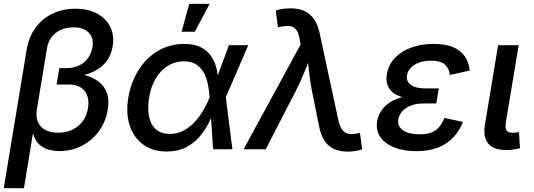

<svg xmlns="http://www.w3.org/2000/svg" viewBox="-26 -783 2802 1007"><path d="M-6.3 204.1 113.8 -522.5Q124.5 -587.9 159.4 -636.2Q194.3 -684.6 248.3 -710.9Q302.2 -737.3 370.1 -737.3Q435.1 -737.3 482.2 -712.4Q529.3 -687.5 551.8 -643.3Q574.2 -599.1 564.9 -541Q555.7 -484.9 523.2 -450Q490.7 -415 439.2 -397.2Q387.7 -379.4 322.3 -374.5L327.1 -403.8Q376.5 -400.9 418.9 -389.2Q461.4 -377.4 491.2 -355Q521 -332.5 534.4 -296.6Q547.9 -260.7 539.1 -208.5Q528.8 -145 493.4 -95.9Q458 -46.9 404.3 -18.8Q350.6 9.3 285.6 9.3Q242.7 9.3 210.7 -4.9Q178.7 -19 161.1 -48.8Q143.6 -78.6 142.1 -126H153.8L99.6 204.1ZM278.3 -86.9Q319.8 -86.9 352.8 -102.3Q385.7 -117.7 407.2 -146.2Q428.7 -174.8 435.1 -213.4Q444.8 -272 417.7 -305.9Q390.6 -339.8 334.5 -339.8H271L285.2 -425.8H322.3Q357.9 -425.8 386.7 -438.7Q415.5 -451.7 434.1 -476.1Q452.6 -500.5 458.5 -534.2Q467.3 -583 439.9 -611.3Q412.6 -639.6 359.4 -639.6Q322.3 -639.6 292.7 -626.2Q263.2 -612.8 244.6 -588.4Q226.1 -564 220.7 -530.8L167 -207Q161.6 -173.3 171.9 -146Q182.1 -118.7 209 -102.8Q235.8 -86.9 278.3 -86.9Z M848.1 11.7Q775.4 11.7 725.6 -24.4Q675.8 -60.5 654.5 -124.3Q633.3 -188 647 -271Q661.6 -355.5 702.6 -418.7Q743.7 -481.9 804.7 -517.3Q865.7 -552.7 939 -552.7Q996.1 -552.7 1031.5 -533Q1066.9 -513.2 1085.9 -481.4Q1105 -449.7 1111.8 -414.6Q1118.7 -379.4 1119.1 -348.1H1155.8L1158.2 -274.4L1192.9 0H1091.8L1073.2 -274.4Q1071.3 -301.8 1065.7 -334Q1060.1 -366.2 1046.4 -395Q1032.7 -423.8 1006.6 -442.6Q980.5 -461.4 938.5 -461.4Q892.6 -461.4 854.7 -438.2Q816.9 -415 791.3 -372.3Q765.6 -329.6 755.9 -270Q746.6 -211.9 756.1 -169.4Q765.6 -127 793.2 -103.8Q820.8 -80.6 864.7 -80.6Q906.2 -80.6 940.2 -99.9Q974.1 -119.1 1000 -148.7Q1025.9 -178.2 1044.2 -211.2Q1062.5 -244.1 1072.8 -271.5L1174.8 -545.9H1275.9L1157.7 -271.5L1131.8 -201.2H1098.1Q1085.4 -170.4 1066.4 -133.8Q1047.4 -97.2 1018.6 -64Q989.7 -30.8 948 -9.5Q906.2 11.7 848.1 11.7ZM926.3 -616.7 966.8 -762.7H1073.7L995.6 -616.7Z M1251.5 0 1550.8 -549.8 1545.9 -575.7Q1540.5 -609.9 1528.1 -626.5Q1515.6 -643.1 1494.9 -646Q1474.1 -648.9 1443.4 -642.1L1431.6 -640.1L1420.4 -727.5Q1431.6 -732.4 1452.9 -735.8Q1474.1 -739.3 1498.5 -739.3Q1539.6 -739.3 1570.1 -725.6Q1600.6 -711.9 1620.8 -682.9Q1641.1 -653.8 1650.9 -606.9L1748.5 -153.3Q1755.9 -118.7 1769.5 -101.6Q1783.2 -84.5 1803.2 -81.1Q1823.2 -77.6 1850.1 -83.5L1861.8 -86.4L1873.5 0Q1863.3 4.4 1842.3 8.3Q1821.3 12.2 1796.4 12.2Q1755.9 12.2 1725.6 -1.7Q1695.3 -15.6 1676 -44.9Q1656.7 -74.2 1647.5 -120.6L1609.4 -310.1Q1599.1 -362.8 1594.2 -413.3Q1589.4 -463.9 1583.5 -515.1H1616.7Q1594.2 -464.4 1574 -413.1Q1553.7 -361.8 1527.3 -310.1L1367.7 0Z M2157.2 9.8Q2090.8 9.8 2041.7 -9.8Q1992.7 -29.3 1968.5 -64.7Q1944.3 -100.1 1952.1 -147.9Q1956.5 -171.9 1970.2 -196Q1983.9 -220.2 2010.3 -240.2Q2036.6 -260.3 2079.1 -272.5Q2121.6 -284.7 2183.1 -284.7H2269.5L2262.2 -240.2H2193.4Q2156.7 -240.2 2128.7 -229.2Q2100.6 -218.3 2083.7 -199.5Q2066.9 -180.7 2063 -157.7Q2056.6 -122.1 2086.7 -100.3Q2116.7 -78.6 2174.8 -78.6Q2212.4 -78.6 2237.1 -88.4Q2261.7 -98.1 2277.6 -117.2Q2293.5 -136.2 2304.7 -164.6L2401.9 -143.6Q2383.3 -95.7 2350.6 -61.3Q2317.9 -26.9 2269.8 -8.5Q2221.7 9.8 2157.2 9.8ZM2179.7 -262.7Q2121.1 -262.7 2084.5 -273.4Q2047.9 -284.2 2028.6 -303Q2009.3 -321.8 2003.9 -345.2Q1998.5 -368.7 2002.9 -394Q2011.7 -444.8 2046.1 -480.2Q2080.6 -515.6 2132.8 -534.2Q2185.1 -552.7 2248.5 -552.7Q2310.1 -552.7 2350.3 -535.9Q2390.6 -519 2411.9 -487.8Q2433.1 -456.5 2437.5 -413.1L2334 -389.6Q2329.6 -425.3 2306.2 -445.1Q2282.7 -464.8 2234.4 -464.8Q2182.6 -464.8 2147.9 -443.1Q2113.3 -421.4 2108.4 -386.2Q2104 -355.5 2129.4 -337.4Q2154.8 -319.3 2206.1 -319.3H2275.4L2266.1 -262.7Z M2631.3 3.9Q2562.5 3.9 2534.7 -30Q2506.8 -64 2517.1 -127.9L2586.4 -545.9H2694.3L2628.4 -149.4Q2622.6 -115.7 2629.2 -101.3Q2635.7 -86.9 2662.1 -86.9Q2675.3 -86.9 2682.6 -87.9Q2689.9 -88.9 2695.8 -90.8L2701.2 -5.9Q2689.9 -2.4 2671.6 0.7Q2653.3 3.9 2631.3 3.9Z"/></svg>

Font: Inter Medium
Style: Italic
Weight: 500
Italic angle: -9.3988°
Designer: Rasmus Andersson
Foundry: rsms
Version: Version 4.001;git-66647c0bb